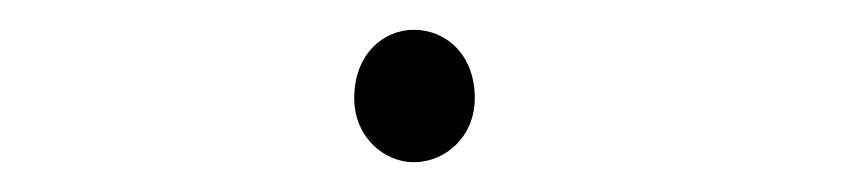

<svg xmlns="http://www.w3.org/2000/svg" viewBox="-20 -420 569 129"><path d="M258 -311C279 -311 299 -328 299 -354C299 -384 279 -400 258 -400C238 -400 218 -384 218 -354C218 -328 238 -311 258 -311Z"/></svg>

Font: Noto Sans Japanese Thin
Style: Regular
Weight: 100
Designer: Ryoko NISHIZUKA (kana & ideographs); Paul D. Hunt (Latin, Greek & Cyrillic); Wenlong ZHANG (bopomofo); Sandoll Communica
Foundry: Adobe Systems Incorporated
Version: Version 1.000;PS 1;hotconv 1.0.78;makeotf.lib2.5.61930